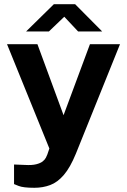

<svg xmlns="http://www.w3.org/2000/svg" viewBox="-20 -727 603 912"><path d="M143.4 165Q90.3 165 68.5 156.2Q46.7 147.4 46.7 147.4V54.4L97.8 56.4Q131.4 58.5 151.8 53.3Q172.2 48.2 183 39.5Q193.7 30.8 198.2 21.6Q202.8 12.5 204.8 6.9L214.5 -21.6L13.4 -517H157.8L281.9 -179.8L407.2 -517H550L340.5 2.8Q313.4 69 283.2 104Q253.1 139.1 218.4 152Q183.7 165 143.4 165ZM351.1 -577.5 285.3 -647.5 212.2 -577.5H103.9L236 -707.2H336.7L465.4 -577.5Z"/></svg>

Font: Public Sans Thin
Style: Regular
Weight: 100
Designer: The Public Sans project authors (U.S. Web Design System). Libre Franklin designed by Pablo Impallari and Rodrigo Fuenzal
Version: Version 1.008